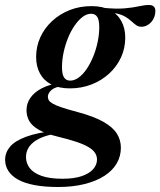

<svg xmlns="http://www.w3.org/2000/svg" viewBox="-92 -494 641 768"><path d="M473.5 -387Q461.5 -387 452.5 -393.5Q443.5 -400 433.2 -409.5Q423 -419 408.5 -427.5Q394 -436 372 -440.5Q350 -445 317 -441.5L313 -463.5Q370 -457.5 405.2 -460.5Q440.5 -463.5 463.2 -468.8Q486 -474 504.5 -474Q516.5 -474 523 -468Q529.5 -462 529.5 -450Q529.5 -437.5 525.2 -426Q521 -414.5 513.2 -405.8Q505.5 -397 495.2 -392Q485 -387 473.5 -387ZM188.5 -171.5Q206 -171.5 223 -184Q240 -196.5 254.8 -218.2Q269.5 -240 280.8 -267.5Q292 -295 298.5 -325.5Q305 -356 305 -385.5Q305 -414.5 296.8 -426.8Q288.5 -439 272.5 -439Q255 -439 238.2 -426.2Q221.5 -413.5 206.5 -391.8Q191.5 -370 180.2 -342.5Q169 -315 162.5 -284.8Q156 -254.5 156 -225Q156 -196 164.5 -183.8Q173 -171.5 188.5 -171.5ZM274 -469.5Q318.5 -469.5 348.2 -453.8Q378 -438 393.5 -409.5Q409 -381 409 -343.5Q409 -301 392 -264.2Q375 -227.5 344.8 -199.8Q314.5 -172 274.2 -156.2Q234 -140.5 187.5 -140.5Q143 -140.5 113 -156.2Q83 -172 67.8 -200.2Q52.5 -228.5 52.5 -266Q52.5 -308 69.2 -344.8Q86 -381.5 116.5 -409.8Q147 -438 187 -453.8Q227 -469.5 274 -469.5ZM140.5 254Q85.5 254 45.2 246.2Q5 238.5 -20.8 223.8Q-46.5 209 -59 189Q-71.5 169 -71.5 145Q-71.5 116.5 -52.2 93.2Q-33 70 11.8 53.2Q56.5 36.5 132 28H171.5L170.5 37Q131.5 39 101.8 47Q72 55 52 67.8Q32 80.5 22 97.2Q12 114 12 134.5Q12 159 27 178.5Q42 198 74.2 209.5Q106.5 221 157.5 221Q204.5 221 235 210.5Q265.5 200 280.8 182.5Q296 165 296 144.5Q296 129.5 287.8 117Q279.5 104.5 261 93.8Q242.5 83 212.5 73Q182.5 63 139 52.5Q89.5 40.5 62.2 24.5Q35 8.5 24.5 -11Q14 -30.5 14 -53Q14 -80.5 29.8 -103Q45.5 -125.5 75.5 -141Q105.5 -156.5 148 -162L162 -150Q129 -147 114.2 -134.2Q99.5 -121.5 99.5 -106.5Q99.5 -99 103.5 -92.5Q107.5 -86 119.8 -79Q132 -72 156 -64Q180 -56 219.5 -45.5Q284.5 -28 322 -6.5Q359.5 15 375.5 40.5Q391.5 66 391.5 97Q391.5 131 374.8 159.8Q358 188.5 325.5 209.5Q293 230.5 246.2 242.2Q199.5 254 140.5 254Z"/></svg>

Font: Newsreader 36pt SemiBold
Style: Italic
Weight: 600
Italic angle: -17°
Designer: Hugues Gentile
Foundry: Production Type
Version: Version 1.003